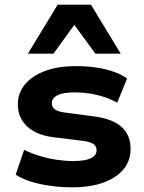

<svg xmlns="http://www.w3.org/2000/svg" viewBox="-20 -788 614 819"><path d="M289 11Q239 11 193.5 4.5Q148 -2 111 -13.5Q74 -25 47 -43L83 -149Q113 -134 148.5 -123Q184 -112 221.5 -106.5Q259 -101 293 -101Q341 -101 366.5 -112.5Q392 -124 392 -147Q392 -164 378.5 -173.5Q365 -183 335 -187L205 -203Q132 -213 94 -250.5Q56 -288 56 -342Q56 -391 86 -427.5Q116 -464 171.5 -485Q227 -506 305 -506Q350 -506 390.5 -500Q431 -494 465 -482Q499 -470 522 -453L480 -350Q455 -364 425 -374Q395 -384 363 -389Q331 -394 300 -394Q248 -394 224.5 -381.5Q201 -369 201 -348Q201 -332 213.5 -322Q226 -312 256 -308L384 -291Q460 -281 498.5 -246.5Q537 -212 537 -153Q537 -102 506.5 -65.5Q476 -29 420.5 -9Q365 11 289 11ZM99 -559 226 -768H368L495 -559H387L297 -682L208 -559Z"/></svg>

Font: Nunito Sans 10pt SemiExpanded ExtraBold
Style: Regular
Weight: 800
Width: 6
Designer: Vernon Adams
Foundry: Vernon Adams
Version: Version 3.101;gftools[0.9.27]